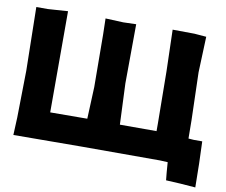

<svg xmlns="http://www.w3.org/2000/svg" viewBox="-82 -766 1133 962"><g transform="rotate(10 485.0 -284.5)"><path d="M28.3 -657.2 34.2 -334 30.3 -94.7 26.4 -5.9 369.1 -7.8H772.5L811.5 -5.9L815.4 44.9L819.3 85L892.6 88.9L969.7 94.7L967.8 -26.4L963.9 -138.7H919.9L893.6 -140.6L892.6 -234.4L885.7 -476.6L892.6 -658.2L832 -663.1L720.7 -664.1L726.6 -453.1L729.5 -186.5V-149.4H543L534.2 -357.4L536.1 -659.2L470.7 -657.2L379.9 -661.1L381.8 -580.1L383.8 -312.5L377 -150.4L188.5 -149.4V-383.8V-664.1L86.9 -657.2Z"/></g></svg>

Font: MaokenAssortedSans-TC
Style: Regular
Weight: 500
Version: Version 0.83